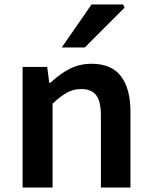

<svg xmlns="http://www.w3.org/2000/svg" viewBox="-20 -838 684 858"><path d="M81 -539H191L200 -468H205Q250 -510 293.5 -531.5Q337 -553 389 -553Q478 -553 520.5 -497.5Q563 -442 563 -338V0H431V-321Q431 -385 410 -412.5Q389 -440 343 -440Q308 -440 280 -424.5Q252 -409 215 -375V0H81ZM389 -818H530L537 -804L359 -626H256Z"/></svg>

Font: Nebula Sans Semibold
Style: Regular
Weight: 600
Designer: Paul D. Hunt for Adobe (as Source Sans)
Foundry: Nebula Entertainment & Broadcasting LLC
Version: Version 1.010